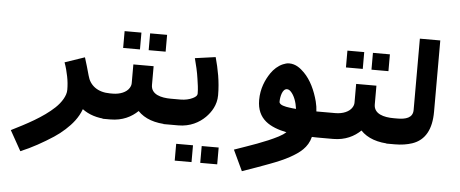

<svg xmlns="http://www.w3.org/2000/svg" viewBox="-59 -861 3049 1274"><g transform="rotate(5 1465.5 -223.5)"><path d="M672 0V-172C590 -172 537 -213 521 -277C508 -321 499 -358 486 -396L354 -351C366 -319 373 -289 379 -260C385 -231 388 -201 388 -171C388 -150 381 -130 369 -109C357 -88 341 -68 321 -49C245 23 136 79 38 128L113 262C188 231 262 189 328 146C354 129 377 111 400 90C443 51 481 6 502 -52C543 -21 601 0 672 0Z M872 -72C917 -25 985 0 1078 0V-172C1012 -172 945 -189 945 -252V-377H810V-252C810 -240 806 -230 800 -220C782 -190 739 -172 690 -172H638V0H690C770 0 830 -31 872 -72ZM845 -480V-592H733V-480ZM1016 -480V-592H903V-480Z M1350 -473 1213 -454C1224 -412 1236 -364 1242 -319C1247 -287 1252 -254 1252 -222C1252 -205 1236 -196 1222 -189C1202 -179 1173 -172 1142 -172H1044V0H1142C1221 0 1281 -33 1321 -73C1355 -107 1388 -157 1388 -222C1388 -315 1371 -396 1350 -473ZM1251 235V123H1139V235ZM1422 235V123H1309V235Z M1911 -177C1894 -178 1879 -180 1865 -182C1842 -185 1798 -192 1798 -215C1798 -247 1809 -302 1840 -302C1849 -302 1857 -298 1865 -290C1890 -265 1905 -222 1911 -177ZM1861 -17C1850 -7 1834 4 1813 15C1726 60 1626 92 1524 128L1589 266C1656 243 1716 221 1767 202C1818 183 1863 164 1899 144C1962 109 2014 71 2032 -1C2051 0 2072 0 2094 0H2156V-172H2047C2046 -193 2043 -215 2037 -238C2018 -310 1987 -377 1941 -423C1916 -448 1884 -474 1840 -474C1826 -474 1812 -470 1798 -464C1766 -450 1740 -426 1720 -397C1689 -351 1662 -291 1662 -215C1662 -85 1752 -40 1861 -17Z M2356 -72C2401 -25 2469 0 2562 0V-172C2496 -172 2429 -189 2429 -252V-377H2294V-252C2294 -240 2290 -230 2284 -220C2266 -190 2223 -172 2174 -172H2122V0H2174C2254 0 2314 -31 2356 -72ZM2329 -480V-592H2217V-480ZM2500 -480V-592H2387V-480Z M2586 -172H2528V0H2586C2628 0 2666 -6 2699 -17C2785 -46 2825 -122 2825 -238V-713H2689V-238C2689 -184 2640 -172 2586 -172Z"/></g></svg>

Font: Iranian Sans Web
Style: Bold
Weight: 700
Designer: Hooman Mehr, Hadi Navid in Neviseh Pardaz Co. Ltd. (http://nevisa.com)
Foundry: http://font-store.ir
Version: 5.0.2 build 3/9/1393